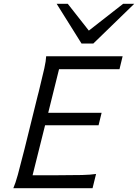

<svg xmlns="http://www.w3.org/2000/svg" viewBox="-20 -993 728 1013"><path d="M516.1 -397.9 500 -332H217.8L151.9 -68.4H281.7Q366.7 -68.4 412.6 -69.6Q458.5 -70.8 486.8 -75.2L468.3 0H50.3Q61.5 -25.4 74 -70.6Q86.4 -115.7 109.4 -207L179.2 -489.3Q182.1 -502 184.1 -507.8Q205.1 -592.8 213.9 -632.6Q222.7 -672.4 223.6 -696.3H627L610.4 -627.9H291.5L234.4 -397.9ZM688.5 -973.1 472.2 -763.2H410.2L278.8 -973.1H337.4L448.7 -831.5L629.9 -973.1Z"/></svg>

Font: Lesson One Light
Style: Italic
Weight: 300
Italic angle: -14°
Designer: But Ko, Victor Gaultney, Annie Olsen, Julie Remington, Don Collingsworth, Eric Hays, Becca Hirsbrunner
Version: Version 1.100